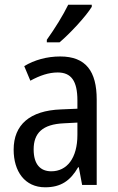

<svg xmlns="http://www.w3.org/2000/svg" viewBox="-20 -786 500 816"><path d="M370 -757V-766H270C248 -721 214 -666 179 -617V-606H233C276 -642 345 -716 370 -757ZM236 -546C179 -546 126 -531 83 -505L109 -443C149 -465 187 -478 225 -478C282 -478 309 -443 309 -359V-324L239 -321C107 -316 38 -256 38 -150C38 -58 85 10 172 10C239 10 279 -18 312 -75H315L329 0H391V-363C391 -483 345 -546 236 -546ZM252 -262 309 -265V-213C309 -113 264 -58 198 -58C152 -58 123 -87 123 -151C123 -220 160 -258 252 -262Z"/></svg>

Font: Noto Sans Ethiopic Condensed
Style: Regular
Weight: 400
Width: 3
Designer: Monotype Design Team
Foundry: Monotype Imaging Inc.
Version: Version 2.102